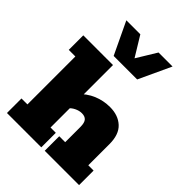

<svg xmlns="http://www.w3.org/2000/svg" viewBox="-229 -916 1028 1028"><g transform="rotate(45 285.5 -401.5)"><path d="M12 0V-110H57V-473H7V-583H232V-336L203 -335Q242 -376 286.5 -394.5Q331 -413 380 -413Q442 -413 480 -378Q518 -343 518 -270V-110H558V0H298V-110H343V-225Q343 -257 331.5 -270Q320 -283 297 -283Q277 -283 256.5 -273Q236 -263 223 -246L232 -283V-110H272V0ZM200 -620 113 -803H219L288 -690L357 -803H463L378 -620Z"/></g></svg>

Font: Rokkitt Black
Style: Regular
Weight: 900
Designer: Vernon Adams
Foundry: Vernon Adams
Version: Version 3.103